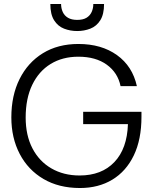

<svg xmlns="http://www.w3.org/2000/svg" viewBox="-20 -933 773 965"><path d="M382 12Q276 12 198.5 -33.5Q121 -79 79 -159.5Q37 -240 37 -343Q37 -453 78.5 -536Q120 -619 195.5 -665.5Q271 -712 374 -712Q490 -712 568 -656Q646 -600 668 -500H586Q572 -568 516.5 -608Q461 -648 374 -648Q294 -648 234.5 -611.5Q175 -575 142 -506.5Q109 -438 109 -342Q109 -253 143 -187.5Q177 -122 238.5 -86.5Q300 -51 380 -51Q491 -51 555 -118.5Q619 -186 623 -309H398V-371H691V-346Q691 -232 652.5 -152Q614 -72 544.5 -30Q475 12 382 12ZM368 -777Q333 -777 302 -789Q271 -801 252 -831Q233 -861 233 -913H287Q287 -891 295.5 -872.5Q304 -854 322 -843.5Q340 -833 368 -833Q397 -833 414.5 -843.5Q432 -854 440.5 -872.5Q449 -891 449 -913H503Q503 -861 484 -831Q465 -801 434 -789Q403 -777 368 -777Z"/></svg>

Font: Host Grotesk Light
Style: Regular
Weight: 300
Designer: Doukan Karapınar
Foundry: Element Type
Version: Version 1.003